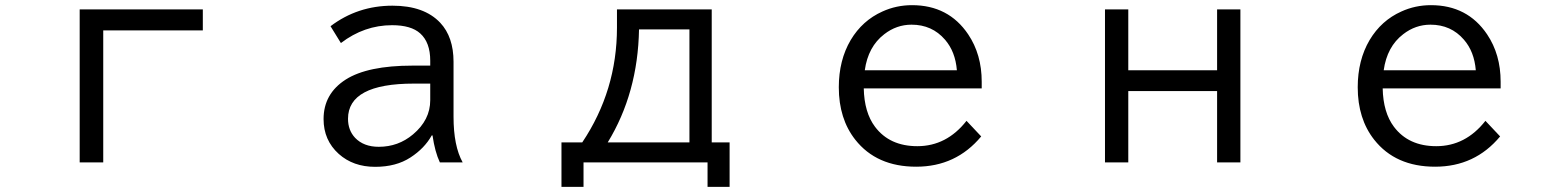

<svg xmlns="http://www.w3.org/2000/svg" viewBox="-20 -601 6040 740"><path d="M287.1 -564.9H761.7V-483.9H377.9V24.9H287.1Z M1638.2 -348.1V-367.2Q1638.2 -437.5 1599.6 -472.2Q1564.5 -503.9 1491.2 -503.9Q1383.8 -503.9 1293.9 -435.1L1253.9 -500Q1358.4 -579.1 1492.7 -579.1Q1614.7 -579.1 1676.8 -513.2Q1728 -458.5 1728 -362.8V-150.9Q1728 -38.6 1763.2 24.9H1675.3Q1656.2 -15.6 1647 -79.1H1644Q1616.2 -29.3 1562 5.9Q1506.8 42 1425.8 42Q1341.3 42 1285.6 -7.8Q1227.1 -60.5 1227.1 -142.1Q1227.1 -239.7 1312.5 -294.4Q1397 -348.1 1569.8 -348.1ZM1638.2 -278.8H1575.2Q1321.3 -278.8 1321.3 -143.1Q1321.3 -99.1 1348.6 -69.8Q1381.8 -35.2 1439.9 -35.2Q1515.1 -35.2 1571.8 -83Q1638.2 -138.7 1638.2 -214.8Z M2357.9 -564.9H2723.1V-52.2H2792V119.1H2707V24.9H2229V119.1H2144V-52.2H2224.1Q2357.9 -252 2357.9 -494.6ZM2637.2 -487.8H2442.9Q2438.5 -242.2 2322.3 -52.2H2637.2Z M3763.7 -260.3H3309.1Q3311 -167.5 3352.5 -112.3Q3408.7 -37.6 3515.6 -37.6Q3628.4 -37.6 3705.1 -135.3L3761.7 -75.2Q3664.6 41.5 3511.2 41.5Q3358.4 41.5 3276.4 -62.5Q3212.9 -143.1 3212.9 -264.6Q3212.9 -369.1 3258.8 -446.8Q3303.7 -522 3380.9 -556.6Q3434.6 -581.1 3495.1 -581.1Q3635.7 -581.1 3711.4 -468.8Q3763.7 -391.1 3763.7 -286.1ZM3668 -330.1Q3662.1 -402.3 3622.1 -448.2Q3572.3 -505.9 3493.2 -505.9Q3435.5 -505.9 3388.2 -469.2Q3325.7 -421.4 3313 -330.1Z M4238.8 -564.9H4328.6V-330.1H4670.9V-564.9H4760.7V24.9H4670.9V-250H4328.6V24.9H4238.8Z M5763.7 -260.3H5309.1Q5311 -167.5 5352.5 -112.3Q5408.7 -37.6 5515.6 -37.6Q5628.4 -37.6 5705.1 -135.3L5761.7 -75.2Q5664.6 41.5 5511.2 41.5Q5358.4 41.5 5276.4 -62.5Q5212.9 -143.1 5212.9 -264.6Q5212.9 -369.1 5258.8 -446.8Q5303.7 -522 5380.9 -556.6Q5434.6 -581.1 5495.1 -581.1Q5635.7 -581.1 5711.4 -468.8Q5763.7 -391.1 5763.7 -286.1ZM5668 -330.1Q5662.1 -402.3 5622.1 -448.2Q5572.3 -505.9 5493.2 -505.9Q5435.5 -505.9 5388.2 -469.2Q5325.7 -421.4 5313 -330.1Z"/></svg>

Font: FORM UDPGothic
Style: Regular
Weight: 400
Foundry: Pronama LLC
Version: Version 1.05101